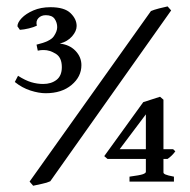

<svg xmlns="http://www.w3.org/2000/svg" viewBox="-20 -575 603 608"><path d="M139.2 -1Q128.9 3.9 113 7.1Q97.2 10.3 85 13.2L73.7 0L458 -540Q466.8 -543.9 483.6 -548.3Q500.5 -552.7 510.7 -554.7L522 -542ZM237.8 -368.7Q237.8 -332 206.5 -305.9Q175.3 -279.8 124.5 -279.8Q103 -279.8 76.4 -288.3Q49.8 -296.9 26.9 -315.4L37.1 -335Q60.1 -320.3 78.9 -314.7Q97.7 -309.1 116.7 -309.1Q142.1 -309.1 158.9 -322Q175.8 -335 175.8 -362.3Q175.8 -393.1 156.5 -404.8Q137.2 -416.5 119.6 -416.5Q112.3 -416.5 109.9 -416.3Q107.4 -416 99.6 -414.6L95.7 -433.6Q139.2 -443.8 150.1 -459.7Q161.1 -475.6 161.1 -488.8Q161.1 -503.4 153.1 -515.1Q145 -526.9 125 -526.9Q110.4 -526.9 101.6 -517.6Q92.8 -508.3 96.7 -493.7Q86.9 -488.8 71.5 -485.1Q56.2 -481.4 43 -480.5L35.2 -491.7Q35.2 -503.4 48.6 -517.6Q62 -531.7 85.7 -542Q109.4 -552.2 139.6 -552.2Q184.1 -552.2 203.4 -533.4Q222.7 -514.6 222.7 -492.7Q222.7 -476.6 208.3 -460Q193.8 -443.4 169.4 -437Q200.2 -433.6 219 -414.1Q237.8 -394.5 237.8 -368.7ZM535.2 -95.7Q523.9 -80.6 510.7 -71.8H497.6V-28.8Q497.6 -25.4 503.9 -22.5Q510.3 -19.5 530.8 -15.6V0H390.1V-15.6Q423.3 -20 432.6 -23.4Q441.9 -26.9 441.9 -30.8V-71.8H320.3L310.1 -80.6L433.6 -251.5Q445.3 -255.4 460.9 -260.3Q476.6 -265.1 486.8 -268.6L497.6 -259.3V-102.5H528.3ZM441.9 -212.9 358.9 -102.5H441.9Z"/></svg>

Font: Dai Banna SIL Medium
Style: Regular
Weight: 500
Designer: Victor Gaultney
Foundry: SIL International
Version: Version 4.000